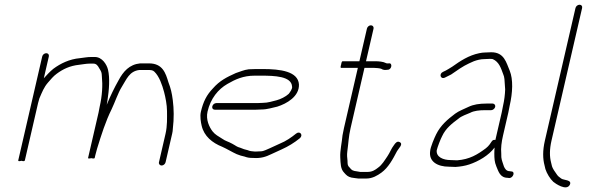

<svg xmlns="http://www.w3.org/2000/svg" viewBox="-20 -709 2496 812"><path d="M175.7 -484C167.8 -484 160.3 -477.9 158.5 -470L57.2 -31C56.2 -27 60.7 -26.3 70.7 -29C79.4 -26.3 84.2 -27 85.2 -31L141 -273C142.7 -280.3 144.6 -287 146.6 -293C158.3 -320.1 165.6 -339.8 183.1 -360C194.8 -373.4 205.7 -386.9 219.7 -397C246.8 -417.1 275.7 -430.8 314.4 -435C330.2 -436.5 342.9 -440 360.6 -440H374.6C387.2 -440 393.5 -431.9 399.2 -421C408.9 -405.3 410.1 -404 410.9 -385C414.5 -349.3 412.5 -305.2 401.6 -258C400.7 -251.3 399.1 -243 396.8 -233L352.5 -41C351.8 -38.3 356.4 -38 366.2 -40C375.1 -38 379.8 -38.3 380.5 -41L383 -52C385.3 -62 387.8 -71.3 390.5 -80C408.6 -139 426.9 -196.5 452 -247C466 -276.1 479.4 -316.7 494.7 -341C515.5 -374 526.7 -407.8 569.3 -413H603.3C617.2 -413 626.2 -412.8 632.7 -406C653.6 -386.2 665.8 -350 673.9 -320C679.8 -297.9 686.2 -265.5 686.3 -239.5C686.4 -210 687.9 -177.2 680 -143L652.3 -23C650.5 -15.3 656.1 -9 663.6 -9C671.1 -9 678.5 -15.3 680.3 -23L708.2 -144C709.8 -150.7 710.7 -157.3 710.9 -164C716.3 -209.4 715.4 -248.4 710.8 -285C706.9 -315.7 702.3 -335.2 692.3 -361C680.6 -399.7 668.1 -441 609.8 -441H572.8C527.1 -436.5 501.2 -406.7 481.2 -369C463.8 -338.3 447.1 -303.9 431.4 -266C432.6 -271.3 433.6 -277 434.3 -283C441.6 -330.3 445.2 -378.8 436.7 -414.5C431.5 -436.2 412.1 -468 381 -468H367C348.2 -468 335.4 -464.9 317.9 -463C274.1 -459.1 236.3 -440.9 205.5 -418C190.1 -405.5 179.1 -392.8 165.3 -378L186.5 -470C188.3 -477.9 183.7 -484 175.7 -484Z M888.6 -245H1061.6C1069.6 -245 1078 -245.3 1086.8 -246C1110.1 -246 1132.7 -253.8 1152.6 -258C1192.2 -270.3 1246.4 -301.1 1244.3 -352C1240.5 -407.2 1166.3 -417 1091.3 -417H1063.3C1052.6 -417 1042.2 -416.7 1032 -416C1010.5 -413.4 995.9 -405.7 977.3 -400C938.3 -382.5 909.1 -367.8 880.3 -335C854.3 -307.7 839.7 -280.1 829.5 -236C825 -216.8 829.3 -192.3 832.9 -177C843.2 -133 877.4 -105 920.3 -88C939.1 -79.7 963 -65 981.2 -57L997.8 -51L1013.8 -47C1026.1 -42.6 1033.1 -41 1051.5 -41C1083.2 -38.7 1104.7 -46 1127.2 -57L1170.8 -77C1199 -89.6 1224.5 -105.3 1247.6 -124C1264 -137.3 1248.7 -157.3 1232.2 -144C1212.2 -127.7 1189.3 -112 1164.5 -102L1120.9 -82C1108.8 -77.6 1096.3 -69 1081.9 -69C1074.4 -68.3 1066.7 -68 1058.7 -68C1043.2 -69.3 1038 -69.5 1027.1 -74L1012 -78C1006.5 -80 1001.3 -82 996.4 -84C980.6 -88.2 978.9 -92.2 962.3 -101C944.9 -110.8 933.5 -112.2 920.2 -122C904.2 -132.2 889.7 -139.5 878.9 -153.5C865.5 -171 849.7 -202.5 857.7 -237C870.6 -292.9 902.7 -331.5 941.7 -354C975 -373.2 1008.4 -389 1056.8 -389H1084.8C1141 -389 1212.8 -386.8 1215.2 -343C1217.6 -334 1206.2 -318.6 1201 -312C1187.8 -299.8 1166.8 -289.6 1149.8 -285C1132.2 -280.8 1113.4 -274 1091.3 -274C1083.1 -273.3 1075.4 -273 1068 -273H895C887.1 -273 879.6 -267 877.8 -259C876 -251.1 880.6 -245 888.6 -245Z M1531.8 -588 1499.9 -450H1428.9C1426.2 -450 1424.1 -445.3 1422.7 -436C1419.8 -426.7 1419.8 -422 1422.4 -422H1493.4L1434.6 -167C1432.1 -156.3 1430.1 -146.3 1428.6 -137C1426 -106.8 1417.5 -71.4 1419 -43.5C1420.5 -17.2 1420 5.4 1435.2 21C1445 32.3 1451.3 38.5 1466.3 42L1479.8 44L1495.4 46H1529.4C1555.2 46 1576.1 33.4 1593.2 21C1622.1 -0.1 1641.2 -35.2 1659.2 -70C1665.5 -81.3 1686.1 -98.7 1671.3 -107.5C1660.4 -114 1652.7 -105.2 1645.9 -95C1634.6 -80.6 1629.2 -63.8 1618.7 -48.5C1606.8 -31.1 1595.8 -11.8 1579 0C1567.2 9.5 1554.1 18 1535.8 18H1502.8L1491.3 16C1472.4 13.6 1468 11.7 1459 0C1449.7 -8.4 1450 -13.4 1449.7 -29C1448.2 -43.2 1446.8 -52.5 1448.9 -69C1453.5 -101.9 1454.2 -131 1462.6 -167L1521.4 -422H1561.4C1568.7 -422 1587.1 -420.4 1592.5 -418C1600.5 -412.5 1608.5 -412.5 1619.6 -414C1637 -414 1641.5 -444.4 1623.8 -441H1616.8C1614.8 -441 1612.6 -441.7 1610.3 -443C1601.5 -448 1581.8 -450 1567.9 -450H1527.9L1559.8 -588C1561.5 -595.7 1556 -602 1548.5 -602C1541 -602 1533.5 -595.7 1531.8 -588Z M2063.6 -271H2036.6C2007.7 -271 1982.4 -267.2 1961.3 -257C1943.7 -248.3 1920.6 -240.1 1904.6 -228C1873.1 -204.3 1843.7 -179.5 1824.6 -141C1817.5 -126.8 1800 -86.4 1799.2 -70C1792.6 -25.6 1830.4 -4 1878.9 -4C1887.4 -3.3 1896.7 -3 1906.7 -3C1926.7 -4.3 1947 -7.6 1964.6 -13.5C2003.3 -26.4 2047.3 -51.7 2071.6 -85L2070.9 -73C2070.3 -54.7 2070.2 -34.5 2074.4 -19L2079.2 -5C2087.8 14.9 2094.5 43 2127.1 43L2133.8 44C2150.4 44 2160.5 16 2142.3 16L2135.5 15C2121.4 15 2115.1 4.1 2111.2 -5C2107.6 -18.3 2101.7 -29 2100.2 -44L2099.9 -60C2097.6 -81.9 2101.1 -108.9 2107.4 -136L2129.8 -233C2131.9 -242.3 2133.8 -251.7 2135.3 -261C2148.5 -318.3 2150.6 -373.1 2135.7 -410C2121 -443.7 2113.1 -488 2057.7 -488C2049 -488 2040.6 -487.7 2032.4 -487C2024.4 -487 2015.9 -486 2006.7 -484C1962.3 -474.9 1926.5 -451.2 1892.6 -427L1876.3 -417C1870 -412.8 1861.3 -408.5 1853.5 -405C1835.3 -396.8 1842.8 -371.8 1862 -381C1870.7 -385.4 1879.1 -389.2 1888 -394C1910.6 -409.8 1938.6 -429.7 1963.8 -441L1983.9 -450C1997.2 -454.9 2012.7 -459 2028 -459C2035.5 -459.7 2043.2 -460 2051.2 -460C2057.2 -460 2061.5 -459.7 2064 -459C2090.7 -447.2 2098.5 -421.3 2108.2 -395C2113.6 -384.5 2114.4 -365.3 2115 -351L2116.4 -331C2115.7 -309.4 2113.1 -286.5 2107.3 -261C2105.8 -251.7 2103.9 -242.3 2101.8 -233L2075 -117C2068.1 -119 2062.5 -116.3 2058.2 -109L2050.6 -98C2046.7 -92.7 2041.5 -87.3 2034.9 -82C1999.4 -55.5 1966.4 -35 1913.2 -31C1903.2 -31 1894.2 -31.3 1886.4 -32C1854.3 -32 1824.4 -44.7 1826.9 -73C1830.3 -87.8 1843.5 -121.6 1849.7 -133C1865.2 -166.7 1892 -187 1918.8 -207C1931.6 -218.5 1953.6 -225.3 1968.6 -232C1984.4 -240.6 2008 -243 2030.1 -243H2057.1C2064.2 -243 2072.6 -249.6 2074.3 -257C2076 -264.4 2070.7 -271 2063.6 -271Z M2413.8 -675 2284.3 -114C2274.7 -72.1 2275.3 -37.7 2283.1 -9L2286.6 6C2292.7 24.8 2306.4 47.5 2320.1 60C2327.8 66.6 2375.7 100.3 2389.8 72.5C2400.8 50.5 2363.1 53.7 2353.4 46C2343.8 39 2339.2 35.9 2333 26C2327.5 18.9 2316.8 3 2314.4 -6L2310.8 -21C2304 -46.3 2303.8 -77 2312.3 -114L2441.8 -675C2443.7 -682.9 2439 -689 2431.1 -689C2423.1 -689 2415.7 -682.9 2413.8 -675Z"/></svg>

Font: HoneyBee
Style: XLitIt
Weight: 200
Foundry: Cannot Into Space Fonts
Version: Version 0.89